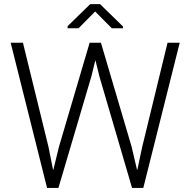

<svg xmlns="http://www.w3.org/2000/svg" viewBox="-20 -920 934 940"><path d="M217.3 -201.2 239.7 -88.9H241.2L268.6 -201.2L418.9 -710.9H474.1L624.5 -201.2L650.9 -88.4H652.3L676.3 -201.2L800.3 -710.9H859.9L681.6 0H626.5L466.8 -545.4L447.8 -623H446.3L427.2 -545.4L266.1 0H210.4L32.2 -710.9H92.3ZM582 -790.5V-781.7H527.3L445.8 -863.8L364.7 -781.7H311V-792L421.9 -899.9H469.7Z"/></svg>

Font: Roboto Web
Style: Light
Weight: 300
Designer: Google
Version: Version 1.200310; 2013